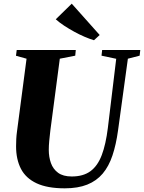

<svg xmlns="http://www.w3.org/2000/svg" viewBox="-20 -1015 784 1045"><path d="M676 -695.5 622.5 -305.5Q612 -228.5 592.2 -169.2Q572.5 -110 539 -70.2Q505.5 -30.5 454.8 -10.2Q404 10 332.5 10Q237.5 10 179 -17.5Q120.5 -45 94 -96.2Q67.5 -147.5 67.5 -218.5Q67.5 -237.5 68.5 -257.8Q69.5 -278 72.5 -299.5L124.5 -695.5L67 -711.5L71 -743H392.5L389.5 -712L305.5 -695.5L254 -304.5Q250.5 -275.5 248 -248.5Q245.5 -221.5 245.5 -199.5Q245.5 -160.5 257.2 -127.5Q269 -94.5 296.2 -74.5Q323.5 -54.5 370.5 -54.5Q433 -54.5 472.2 -83.2Q511.5 -112 533.8 -170.8Q556 -229.5 567 -318.5L612.5 -695L532.5 -712L536 -743H743.5L740 -712ZM491.5 -796Q468 -803 440 -815Q412 -827 383.8 -842.5Q355.5 -858 329.2 -875.2Q303 -892.5 283.5 -910L370.5 -995L522.5 -824.5Z"/></svg>

Font: Merriweather 96pt Black
Style: Italic
Weight: 900
Italic angle: -7.8°
Version: Version 2.101